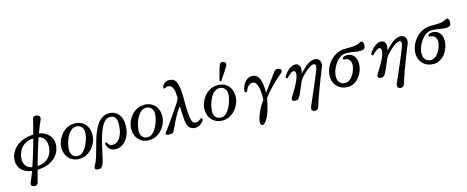

<svg xmlns="http://www.w3.org/2000/svg" viewBox="-44 -1607 6472 2660"><g transform="rotate(-15 3192.0 -276.5)"><path d="M193 213Q168 206 162.5 190Q157 174 166 155Q182 120 197 81.5Q212 43 227 3Q151 -8 108 -39.5Q65 -71 47.5 -112Q30 -153 30 -191Q30 -242 51 -291.5Q72 -341 114.5 -382Q157 -423 221.5 -449Q286 -475 373 -478Q393 -555 408 -614.5Q423 -674 428 -692Q434 -715 450.5 -720.5Q467 -726 491 -721Q520 -714 527.5 -693Q535 -672 524 -650Q509 -619 491 -573.5Q473 -528 453 -474Q538 -460 590 -405.5Q642 -351 642 -270Q642 -233 626 -186.5Q610 -140 571.5 -97Q533 -54 468.5 -25Q404 4 306 7Q291 62 279 107Q267 152 259 181Q255 200 237 210Q219 220 193 213ZM244 -46Q260 -92 275 -140.5Q290 -189 306 -241Q320 -285 333.5 -333Q347 -381 360 -428Q287 -423 241 -395.5Q195 -368 170.5 -329.5Q146 -291 136.5 -252Q127 -213 127 -186Q127 -137 154 -97.5Q181 -58 244 -46ZM319 -42Q399 -48 447.5 -82Q496 -116 518 -167.5Q540 -219 540 -275Q540 -304 531 -334.5Q522 -365 499.5 -389.5Q477 -414 435 -424Q419 -379 404 -332.5Q389 -286 376 -241Q361 -191 346.5 -140Q332 -89 319 -42Z M905 12Q847 12 801 -14Q755 -40 728.5 -88.5Q702 -137 702 -204Q702 -246 719.5 -294Q737 -342 770.5 -384.5Q804 -427 853.5 -453.5Q903 -480 967 -480Q1020 -480 1065 -456Q1110 -432 1137.5 -384Q1165 -336 1165 -263Q1165 -217 1146 -168.5Q1127 -120 1092.5 -79Q1058 -38 1010 -13Q962 12 905 12ZM898 -34Q931 -34 959 -55Q987 -76 1008.5 -110Q1030 -144 1045.5 -183.5Q1061 -223 1069 -260.5Q1077 -298 1077 -325Q1077 -375 1048 -404.5Q1019 -434 978 -434Q941 -434 911 -413Q881 -392 859.5 -358Q838 -324 823.5 -284.5Q809 -245 802 -207Q795 -169 795 -141Q795 -96 820.5 -65Q846 -34 898 -34Z M1107 218Q1080 214 1076 197Q1072 180 1088 152Q1110 115 1127.5 62.5Q1145 10 1161 -51Q1177 -112 1195 -174Q1213 -236 1236.5 -293Q1260 -350 1291.5 -395.5Q1323 -441 1366 -467Q1409 -493 1466 -493Q1546 -493 1594.5 -435Q1643 -377 1643 -279Q1643 -186 1612 -121Q1581 -56 1532.5 -22Q1484 12 1429 12Q1387 12 1360.5 -3.5Q1334 -19 1320.5 -44Q1307 -69 1304 -95Q1302 -109 1314 -112.5Q1326 -116 1330 -105Q1338 -86 1355 -71.5Q1372 -57 1402 -57Q1449 -57 1483.5 -92Q1518 -127 1537 -186.5Q1556 -246 1556 -321Q1556 -377 1533.5 -408Q1511 -439 1461 -439Q1422 -439 1392 -412.5Q1362 -386 1338.5 -341Q1315 -296 1296.5 -239.5Q1278 -183 1263.5 -123Q1249 -63 1237 -6.5Q1225 50 1214 96.5Q1203 143 1191 170Q1178 199 1161 211Q1144 223 1107 218Z M1906 12Q1848 12 1802 -14Q1756 -40 1729.5 -88.5Q1703 -137 1703 -204Q1703 -246 1720.5 -294Q1738 -342 1771.5 -384.5Q1805 -427 1854.5 -453.5Q1904 -480 1968 -480Q2021 -480 2066 -456Q2111 -432 2138.5 -384Q2166 -336 2166 -263Q2166 -217 2147 -168.5Q2128 -120 2093.5 -79Q2059 -38 2011 -13Q1963 12 1906 12ZM1899 -34Q1932 -34 1960 -55Q1988 -76 2009.5 -110Q2031 -144 2046.5 -183.5Q2062 -223 2070 -260.5Q2078 -298 2078 -325Q2078 -375 2049 -404.5Q2020 -434 1979 -434Q1942 -434 1912 -413Q1882 -392 1860.5 -358Q1839 -324 1824.5 -284.5Q1810 -245 1803 -207Q1796 -169 1796 -141Q1796 -96 1821.5 -65Q1847 -34 1899 -34Z M2570 12Q2531 12 2502.5 -6.5Q2474 -25 2460 -64Q2451 -90 2446.5 -133.5Q2442 -177 2440.5 -225Q2439 -273 2438 -313Q2438 -324 2433 -324Q2428 -324 2423 -317Q2398 -285 2373 -240.5Q2348 -196 2325.5 -151Q2303 -106 2286.5 -70Q2270 -34 2262 -20Q2255 -6 2243 1Q2231 8 2202 8Q2159 8 2150 -4Q2141 -16 2153 -30Q2164 -43 2186 -72.5Q2208 -102 2235.5 -141Q2263 -180 2292 -222Q2321 -264 2347 -302.5Q2373 -341 2392 -369Q2411 -397 2417 -408Q2424 -420 2429.5 -436Q2435 -452 2435 -468Q2435 -543 2421 -580Q2407 -617 2387.5 -629.5Q2368 -642 2350 -642Q2334 -642 2322.5 -638Q2311 -634 2306 -629Q2299 -622 2288 -627.5Q2277 -633 2283 -651Q2291 -677 2317.5 -699Q2344 -721 2388 -721Q2460 -721 2488 -652Q2516 -583 2516 -439Q2516 -319 2519.5 -244Q2523 -169 2531.5 -128.5Q2540 -88 2555 -73Q2570 -58 2593 -58Q2615 -58 2634 -67.5Q2653 -77 2664 -90Q2673 -100 2687 -92.5Q2701 -85 2693 -67Q2679 -37 2643.5 -12.5Q2608 12 2570 12Z M2958 12Q2900 12 2854 -14Q2808 -40 2781.5 -88.5Q2755 -137 2755 -204Q2755 -246 2772.5 -294Q2790 -342 2823.5 -384.5Q2857 -427 2906.5 -453.5Q2956 -480 3020 -480Q3073 -480 3118 -456Q3163 -432 3190.5 -384Q3218 -336 3218 -263Q3218 -217 3199 -168.5Q3180 -120 3145.5 -79Q3111 -38 3063 -13Q3015 12 2958 12ZM2951 -34Q2984 -34 3012 -55Q3040 -76 3061.5 -110Q3083 -144 3098.5 -183.5Q3114 -223 3122 -260.5Q3130 -298 3130 -325Q3130 -375 3101 -404.5Q3072 -434 3031 -434Q2994 -434 2964 -413Q2934 -392 2912.5 -358Q2891 -324 2876.5 -284.5Q2862 -245 2855 -207Q2848 -169 2848 -141Q2848 -96 2873.5 -65Q2899 -34 2951 -34ZM3081.2 -522Q3074.6 -519.4 3067.2 -523.2Q3059.8 -527 3057.7 -532.7Q3058.8 -536.8 3064.3 -557.3Q3069.8 -577.8 3077.9 -606.7Q3086 -635.6 3094.6 -664.8Q3103.1 -694 3110 -717.1Q3116.9 -740.1 3121 -747.1Q3128.1 -762.7 3144 -770.2Q3159.9 -777.6 3181.2 -766.8Q3205.6 -756.6 3207.9 -740.6Q3210.2 -724.6 3203 -709Q3199.5 -701.1 3186.8 -681.1Q3174.1 -661.1 3157.3 -635.2Q3140.5 -609.3 3123.6 -584.6Q3106.7 -559.8 3094.7 -542.5Q3082.8 -525.2 3081.2 -522Z M3480 215Q3454 215 3449.5 186.5Q3445 158 3458.5 110Q3472 62 3502.5 1.5Q3533 -59 3578 -122Q3580 -165 3577.5 -211.5Q3575 -258 3566 -297.5Q3557 -337 3539 -362Q3521 -387 3492 -387Q3464 -387 3443.5 -372Q3423 -357 3410.5 -336Q3398 -315 3392 -296Q3389 -286 3380 -283Q3371 -280 3363 -285Q3355 -290 3355 -302Q3356 -324 3365.5 -354Q3375 -384 3394 -412.5Q3413 -441 3441.5 -459.5Q3470 -478 3509 -478Q3551 -478 3577.5 -453.5Q3604 -429 3617.5 -388.5Q3631 -348 3635.5 -299.5Q3640 -251 3638 -203Q3670 -247 3706 -296Q3742 -345 3774 -388Q3806 -431 3825 -457Q3836 -472 3854.5 -479.5Q3873 -487 3901 -477Q3921 -470 3925.5 -451Q3930 -432 3913 -417Q3880 -390 3840.5 -354Q3801 -318 3761.5 -278.5Q3722 -239 3688 -199.5Q3654 -160 3632 -127Q3632 -123 3631.5 -118.5Q3631 -114 3630 -110Q3597 55 3555 135Q3513 215 3480 215Z M4213 211Q4185 200 4184.5 178Q4184 156 4196 131Q4202 119 4217 84Q4232 49 4253 0.5Q4274 -48 4297 -101Q4320 -154 4340.5 -203.5Q4361 -253 4376 -290.5Q4391 -328 4396 -343Q4407 -378 4401.5 -396.5Q4396 -415 4376 -415Q4354 -415 4325.5 -398Q4297 -381 4267.5 -356Q4238 -331 4214 -306Q4190 -281 4177 -265Q4172 -258 4166 -248.5Q4160 -239 4156 -231Q4151 -219 4140.5 -194.5Q4130 -170 4118 -141.5Q4106 -113 4094.5 -87.5Q4083 -62 4076 -47Q4069 -33 4058 -18Q4047 -3 4029.5 4.5Q4012 12 3985 6Q3966 1 3960.5 -14.5Q3955 -30 3968 -51Q3973 -59 3989 -84Q4005 -109 4025.5 -143.5Q4046 -178 4065.5 -216Q4085 -254 4098 -290Q4111 -326 4111 -352Q4111 -395 4079 -395Q4065 -395 4045.5 -381.5Q4026 -368 4009 -352Q3992 -336 3984 -327Q3977 -320 3969 -322.5Q3961 -325 3957.5 -334Q3954 -343 3960 -354Q3967 -367 3983 -387.5Q3999 -408 4021.5 -429Q4044 -450 4071 -464Q4098 -478 4127 -478Q4159 -478 4176.5 -457.5Q4194 -437 4196.5 -406Q4199 -375 4186 -342Q4185 -338 4186.5 -337Q4188 -336 4191 -339Q4206 -354 4229 -377.5Q4252 -401 4279.5 -424Q4307 -447 4338.5 -462.5Q4370 -478 4402 -478Q4442 -478 4463 -457Q4484 -436 4488 -406Q4492 -376 4479 -348Q4471 -330 4455 -291Q4439 -252 4419 -200Q4399 -148 4378 -92Q4357 -36 4338 16Q4319 68 4306 107.5Q4293 147 4288 166Q4279 200 4256 209.5Q4233 219 4213 211Z M4758 12Q4692 12 4645 -16Q4598 -44 4573.5 -90.5Q4549 -137 4549 -190Q4549 -246 4571 -302.5Q4593 -359 4634 -405.5Q4675 -452 4731 -480.5Q4787 -509 4856 -509Q4862 -509 4867.5 -509Q4873 -509 4880 -509Q4912 -509 4948.5 -510Q4985 -511 5018 -517.5Q5051 -524 5073 -541Q5090 -554 5107.5 -542Q5125 -530 5125 -494Q5125 -457 5109.5 -441.5Q5094 -426 5055 -426Q5021 -426 4992 -431Q4963 -436 4927.5 -441Q4892 -446 4841 -446Q4802 -446 4764 -420Q4726 -394 4696 -352Q4666 -310 4648 -261Q4630 -212 4630 -165Q4630 -106 4661.5 -78.5Q4693 -51 4732 -51Q4773 -51 4803.5 -75.5Q4834 -100 4855 -136.5Q4876 -173 4886.5 -209.5Q4897 -246 4897 -271Q4897 -319 4870.5 -345Q4844 -371 4802 -369Q4792 -369 4788 -382Q4784 -395 4800 -404Q4824 -418 4856 -417.5Q4888 -417 4918 -401Q4948 -385 4967.5 -350Q4987 -315 4987 -260Q4987 -212 4970 -163.5Q4953 -115 4922.5 -75.5Q4892 -36 4850 -12Q4808 12 4758 12Z M5442 211Q5414 200 5413.5 178Q5413 156 5425 131Q5431 119 5446 84Q5461 49 5482 0.5Q5503 -48 5526 -101Q5549 -154 5569.5 -203.5Q5590 -253 5605 -290.5Q5620 -328 5625 -343Q5636 -378 5630.5 -396.5Q5625 -415 5605 -415Q5583 -415 5554.5 -398Q5526 -381 5496.5 -356Q5467 -331 5443 -306Q5419 -281 5406 -265Q5401 -258 5395 -248.5Q5389 -239 5385 -231Q5380 -219 5369.5 -194.5Q5359 -170 5347 -141.5Q5335 -113 5323.5 -87.5Q5312 -62 5305 -47Q5298 -33 5287 -18Q5276 -3 5258.5 4.5Q5241 12 5214 6Q5195 1 5189.5 -14.5Q5184 -30 5197 -51Q5202 -59 5218 -84Q5234 -109 5254.5 -143.5Q5275 -178 5294.5 -216Q5314 -254 5327 -290Q5340 -326 5340 -352Q5340 -395 5308 -395Q5294 -395 5274.5 -381.5Q5255 -368 5238 -352Q5221 -336 5213 -327Q5206 -320 5198 -322.5Q5190 -325 5186.5 -334Q5183 -343 5189 -354Q5196 -367 5212 -387.5Q5228 -408 5250.5 -429Q5273 -450 5300 -464Q5327 -478 5356 -478Q5388 -478 5405.5 -457.5Q5423 -437 5425.5 -406Q5428 -375 5415 -342Q5414 -338 5415.5 -337Q5417 -336 5420 -339Q5435 -354 5458 -377.5Q5481 -401 5508.5 -424Q5536 -447 5567.5 -462.5Q5599 -478 5631 -478Q5671 -478 5692 -457Q5713 -436 5717 -406Q5721 -376 5708 -348Q5700 -330 5684 -291Q5668 -252 5648 -200Q5628 -148 5607 -92Q5586 -36 5567 16Q5548 68 5535 107.5Q5522 147 5517 166Q5508 200 5485 209.5Q5462 219 5442 211Z M5987 12Q5921 12 5874 -16Q5827 -44 5802.5 -90.5Q5778 -137 5778 -190Q5778 -246 5800 -302.5Q5822 -359 5863 -405.5Q5904 -452 5960 -480.5Q6016 -509 6085 -509Q6091 -509 6096.5 -509Q6102 -509 6109 -509Q6141 -509 6177.5 -510Q6214 -511 6247 -517.5Q6280 -524 6302 -541Q6319 -554 6336.5 -542Q6354 -530 6354 -494Q6354 -457 6338.5 -441.5Q6323 -426 6284 -426Q6250 -426 6221 -431Q6192 -436 6156.5 -441Q6121 -446 6070 -446Q6031 -446 5993 -420Q5955 -394 5925 -352Q5895 -310 5877 -261Q5859 -212 5859 -165Q5859 -106 5890.5 -78.5Q5922 -51 5961 -51Q6002 -51 6032.5 -75.5Q6063 -100 6084 -136.5Q6105 -173 6115.5 -209.5Q6126 -246 6126 -271Q6126 -319 6099.5 -345Q6073 -371 6031 -369Q6021 -369 6017 -382Q6013 -395 6029 -404Q6053 -418 6085 -417.5Q6117 -417 6147 -401Q6177 -385 6196.5 -350Q6216 -315 6216 -260Q6216 -212 6199 -163.5Q6182 -115 6151.5 -75.5Q6121 -36 6079 -12Q6037 12 5987 12Z"/></g></svg>

Font: TsukuhouMincho
Style: Regular
Weight: 400
Designer: Iose
Foundry: Typographish
Version: Version 1.001; ttfautohint (v1.8.3)